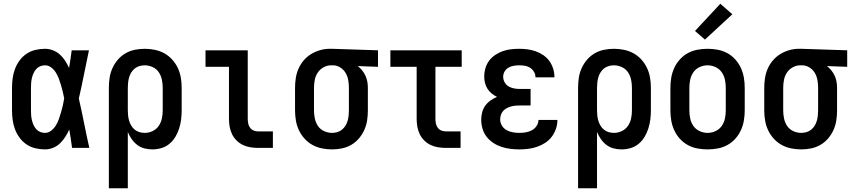

<svg xmlns="http://www.w3.org/2000/svg" viewBox="-20 -788 4540 1023"><path d="M220 8Q194 8 168.5 2Q143 -4 121.5 -18.5Q100 -33 84.5 -54Q69 -75 60 -99Q51 -123 47.5 -148.5Q44 -174 44 -200V-320Q44 -346 47.5 -371.5Q51 -397 60 -421Q69 -445 84.5 -466Q100 -487 121.5 -501.5Q143 -516 168.5 -522Q194 -528 220 -528Q241 -528 262 -520Q283 -512 299 -497.5Q315 -483 327 -464.5Q339 -446 348 -426Q352 -450 355.5 -473.5Q359 -497 362 -520H454Q440 -456 427.5 -391.5Q415 -327 400 -263Q415 -198 428 -132Q441 -66 456 0H364Q361 -25 357 -49.5Q353 -74 349 -98Q340 -78 328 -59Q316 -40 300 -24.5Q284 -9 263 -0.5Q242 8 220 8ZM220 -80Q238 -80 253.5 -92.5Q269 -105 278.5 -121Q288 -137 294 -154.5Q300 -172 305.5 -190.5Q311 -209 315 -227Q319 -245 322 -264Q319 -281 314.5 -299Q310 -317 305 -334.5Q300 -352 293.5 -369Q287 -386 277.5 -401.5Q268 -417 253 -428.5Q238 -440 220 -440Q206 -440 194 -435Q182 -430 173 -420Q164 -410 158.5 -397.5Q153 -385 150 -372.5Q147 -360 146 -346.5Q145 -333 145 -320V-200Q145 -187 146 -173.5Q147 -160 150 -147.5Q153 -135 158.5 -122.5Q164 -110 173 -100Q182 -90 194 -85Q206 -80 220 -80Z M560 215V-320Q560 -347 564 -373.5Q568 -400 579 -424.5Q590 -449 607.5 -469.5Q625 -490 648 -503.5Q671 -517 697.5 -522.5Q724 -528 751 -528Q778 -528 805 -522.5Q832 -517 855.5 -504Q879 -491 897.5 -470.5Q916 -450 927.5 -425.5Q939 -401 943.5 -374Q948 -347 948 -320V-200Q948 -176 945 -151.5Q942 -127 934.5 -103.5Q927 -80 914.5 -59Q902 -38 883 -22Q864 -6 840 1Q816 8 792 8Q770 8 749 2.5Q728 -3 711 -16Q694 -29 681.5 -47Q669 -65 661 -85V215ZM751 -80Q773 -80 793 -89.5Q813 -99 825.5 -117Q838 -135 842.5 -156.5Q847 -178 847 -200V-320Q847 -342 842.5 -363.5Q838 -385 826 -403Q814 -421 793.5 -430.5Q773 -440 751 -440Q737 -440 723 -436Q709 -432 698 -423Q687 -414 679.5 -402Q672 -390 668 -376Q664 -362 662.5 -348Q661 -334 661 -320V-200Q661 -186 662.5 -172Q664 -158 668 -144.5Q672 -131 679.5 -118.5Q687 -106 698 -97Q709 -88 723 -84Q737 -80 751 -80Z M1354 0Q1334 0 1313 -3.5Q1292 -7 1273.5 -16Q1255 -25 1240 -40Q1225 -55 1216 -74Q1207 -93 1203.5 -113.5Q1200 -134 1200 -155V-432H1075V-520H1300V-155Q1300 -142 1302.5 -130Q1305 -118 1312 -108Q1319 -98 1330.5 -93Q1342 -88 1354 -88H1434V0Z M1749 8Q1722 8 1695 2.5Q1668 -3 1644.5 -16Q1621 -29 1602.5 -49.5Q1584 -70 1572.5 -94.5Q1561 -119 1556.5 -146Q1552 -173 1552 -200V-320Q1552 -346 1556 -372Q1560 -398 1570.5 -422Q1581 -446 1598 -466Q1615 -486 1637 -499.5Q1659 -513 1684.5 -520.5Q1710 -528 1736 -528Q1739 -528 1742.5 -528Q1746 -528 1750 -528L1994 -520V-432L1886 -436Q1899 -426 1909.5 -413Q1920 -400 1927 -385Q1934 -370 1937 -353.5Q1940 -337 1940 -320V-200Q1940 -173 1936 -146.5Q1932 -120 1921 -95.5Q1910 -71 1892.5 -50.5Q1875 -30 1852 -16.5Q1829 -3 1802.5 2.5Q1776 8 1749 8ZM1749 -80Q1763 -80 1777 -84Q1791 -88 1802 -97Q1813 -106 1820.5 -118Q1828 -130 1832 -144Q1836 -158 1837.5 -172Q1839 -186 1839 -200V-320Q1839 -340 1835.5 -360.5Q1832 -381 1822 -398.5Q1812 -416 1794.5 -427.5Q1777 -439 1757 -440H1750Q1748 -440 1746.5 -440Q1745 -440 1744 -440Q1722 -440 1703 -429Q1684 -418 1672.5 -400.5Q1661 -383 1657 -362Q1653 -341 1653 -320V-200Q1653 -178 1657.5 -156.5Q1662 -135 1674 -117Q1686 -99 1706.5 -89.5Q1727 -80 1749 -80Z M2354 0Q2334 0 2313 -3.5Q2292 -7 2273.5 -16Q2255 -25 2240 -40Q2225 -55 2216 -74Q2207 -93 2203.5 -113.5Q2200 -134 2200 -155V-432H2060V-520H2440V-432H2300V-155Q2300 -142 2302.5 -130Q2305 -118 2312 -108Q2319 -98 2330.5 -93Q2342 -88 2354 -88H2434V0Z M2747 8Q2723 8 2699 5Q2675 2 2652 -5.5Q2629 -13 2608.5 -26.5Q2588 -40 2573 -59Q2558 -78 2551 -102Q2544 -126 2544 -150Q2544 -170 2549 -189.5Q2554 -209 2565.5 -225Q2577 -241 2593.5 -252.5Q2610 -264 2628 -272Q2613 -279 2599.5 -290Q2586 -301 2577 -315.5Q2568 -330 2564 -346.5Q2560 -363 2560 -380Q2560 -403 2566.5 -425Q2573 -447 2586.5 -465Q2600 -483 2619 -495.5Q2638 -508 2659 -515.5Q2680 -523 2702.5 -525.5Q2725 -528 2747 -528Q2770 -528 2792 -525Q2814 -522 2835 -514.5Q2856 -507 2875 -494Q2894 -481 2907 -463Q2920 -445 2927 -423Q2934 -401 2934 -379Q2934 -378 2934 -377.5Q2934 -377 2934 -376H2833Q2833 -376 2833 -376.5Q2833 -377 2833 -377Q2833 -392 2825 -405.5Q2817 -419 2804.5 -427Q2792 -435 2777 -437.5Q2762 -440 2747 -440Q2732 -440 2717 -437.5Q2702 -435 2689 -427.5Q2676 -420 2668.5 -407Q2661 -394 2661 -379Q2661 -363 2669 -349Q2677 -335 2690 -327.5Q2703 -320 2718.5 -317Q2734 -314 2750 -314H2807V-226H2750Q2738 -226 2726 -225Q2714 -224 2702 -220.5Q2690 -217 2679.5 -211.5Q2669 -206 2661 -197Q2653 -188 2649 -176Q2645 -164 2645 -152Q2645 -134 2654.5 -118.5Q2664 -103 2679.5 -94.5Q2695 -86 2712.5 -83Q2730 -80 2747 -80Q2765 -80 2782 -83Q2799 -86 2814 -94Q2829 -102 2839 -117Q2849 -132 2849 -149Q2849 -149 2849 -149Q2849 -149 2849 -149H2950Q2950 -149 2950 -149Q2950 -149 2950 -149Q2950 -125 2942 -101.5Q2934 -78 2919.5 -59Q2905 -40 2885 -27Q2865 -14 2842 -6Q2819 2 2795 5Q2771 8 2747 8Z M3060 215V-320Q3060 -347 3064 -373.5Q3068 -400 3079 -424.5Q3090 -449 3107.5 -469.5Q3125 -490 3148 -503.5Q3171 -517 3197.5 -522.5Q3224 -528 3251 -528Q3278 -528 3305 -522.5Q3332 -517 3355.5 -504Q3379 -491 3397.5 -470.5Q3416 -450 3427.5 -425.5Q3439 -401 3443.5 -374Q3448 -347 3448 -320V-200Q3448 -176 3445 -151.5Q3442 -127 3434.5 -103.5Q3427 -80 3414.5 -59Q3402 -38 3383 -22Q3364 -6 3340 1Q3316 8 3292 8Q3270 8 3249 2.5Q3228 -3 3211 -16Q3194 -29 3181.5 -47Q3169 -65 3161 -85V215ZM3251 -80Q3273 -80 3293 -89.5Q3313 -99 3325.5 -117Q3338 -135 3342.5 -156.5Q3347 -178 3347 -200V-320Q3347 -342 3342.5 -363.5Q3338 -385 3326 -403Q3314 -421 3293.5 -430.5Q3273 -440 3251 -440Q3237 -440 3223 -436Q3209 -432 3198 -423Q3187 -414 3179.5 -402Q3172 -390 3168 -376Q3164 -362 3162.5 -348Q3161 -334 3161 -320V-200Q3161 -186 3162.5 -172Q3164 -158 3168 -144.5Q3172 -131 3179.5 -118.5Q3187 -106 3198 -97Q3209 -88 3223 -84Q3237 -80 3251 -80Z M3750 8Q3723 8 3696 3Q3669 -2 3645 -15Q3621 -28 3602.5 -48.5Q3584 -69 3572.5 -94Q3561 -119 3556.5 -146Q3552 -173 3552 -200V-320Q3552 -347 3556.5 -374Q3561 -401 3572.5 -426Q3584 -451 3602.5 -471.5Q3621 -492 3645 -505Q3669 -518 3696 -523Q3723 -528 3750 -528Q3777 -528 3804 -523Q3831 -518 3855 -505Q3879 -492 3897.5 -471.5Q3916 -451 3927.5 -426Q3939 -401 3943.5 -374Q3948 -347 3948 -320V-200Q3948 -173 3943.5 -146Q3939 -119 3927.5 -94Q3916 -69 3897.5 -48.5Q3879 -28 3855 -15Q3831 -2 3804 3Q3777 8 3750 8ZM3750 -80Q3772 -80 3792.5 -89.5Q3813 -99 3825.5 -117Q3838 -135 3842.5 -156.5Q3847 -178 3847 -200V-320Q3847 -342 3842.5 -363.5Q3838 -385 3825.5 -403Q3813 -421 3792.5 -430.5Q3772 -440 3750 -440Q3728 -440 3707.5 -430.5Q3687 -421 3674.5 -403Q3662 -385 3657.5 -363.5Q3653 -342 3653 -320V-200Q3653 -178 3657.5 -156.5Q3662 -135 3674.5 -117Q3687 -99 3707.5 -89.5Q3728 -80 3750 -80ZM3736 -577 3683 -623 3818 -768 3882 -712Z M4249 8Q4222 8 4195 2.5Q4168 -3 4144.5 -16Q4121 -29 4102.5 -49.5Q4084 -70 4072.5 -94.5Q4061 -119 4056.5 -146Q4052 -173 4052 -200V-320Q4052 -346 4056 -372Q4060 -398 4070.5 -422Q4081 -446 4098 -466Q4115 -486 4137 -499.5Q4159 -513 4184.5 -520.5Q4210 -528 4236 -528Q4239 -528 4242.5 -528Q4246 -528 4250 -528L4494 -520V-432L4386 -436Q4399 -426 4409.5 -413Q4420 -400 4427 -385Q4434 -370 4437 -353.5Q4440 -337 4440 -320V-200Q4440 -173 4436 -146.5Q4432 -120 4421 -95.5Q4410 -71 4392.5 -50.5Q4375 -30 4352 -16.5Q4329 -3 4302.5 2.5Q4276 8 4249 8ZM4249 -80Q4263 -80 4277 -84Q4291 -88 4302 -97Q4313 -106 4320.5 -118Q4328 -130 4332 -144Q4336 -158 4337.5 -172Q4339 -186 4339 -200V-320Q4339 -340 4335.5 -360.5Q4332 -381 4322 -398.5Q4312 -416 4294.5 -427.5Q4277 -439 4257 -440H4250Q4248 -440 4246.5 -440Q4245 -440 4244 -440Q4222 -440 4203 -429Q4184 -418 4172.5 -400.5Q4161 -383 4157 -362Q4153 -341 4153 -320V-200Q4153 -178 4157.5 -156.5Q4162 -135 4174 -117Q4186 -99 4206.5 -89.5Q4227 -80 4249 -80Z"/></svg>

Font: Iosevka SS04 Semibold
Style: Regular
Weight: 600
Monospace: yes
Designer: Belleve Invis
Foundry: Belleve Invis
Version: Version 19.0.0; ttfautohint (v1.8.4)